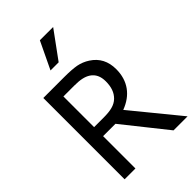

<svg xmlns="http://www.w3.org/2000/svg" viewBox="-289 -1107 1214 1214"><g transform="rotate(-45 318.5 -500.0)"><path d="M316.4 -1000.5 229 -817.9H301.8L435.1 -1000.5ZM377.9 -316.4C473.6 -352.1 528.8 -424.8 528.8 -529.8C528.8 -600.1 501.5 -652.8 446.3 -688.5C422.4 -704.1 396.5 -714.4 369.6 -719.7C342.8 -724.6 306.6 -727.1 261.2 -727.1H73.7V0H170.4V-289.1H280.8L511.2 0H636.7ZM427.7 -522.5C427.7 -471.7 414.6 -434.6 386.7 -407.2C357.4 -378.4 316.4 -369.6 255.4 -369.6H170.4V-644H266.1C320.8 -644 354.5 -636.7 381.8 -619.1C412.6 -598.6 427.7 -566.4 427.7 -522.5Z"/></g></svg>

Font: SG Kara SemiBold
Style: Regular
Weight: 400
Designer: Damoon Khanjanzadeh
Version: Version 1.000